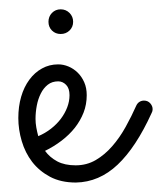

<svg xmlns="http://www.w3.org/2000/svg" viewBox="-20 -379 349 414"><path d="M77.1 -53.7Q87.4 -39.6 103.5 -31Q119.6 -22.5 143.1 -22.5Q167 -22.5 186.5 -33.9Q206.1 -45.4 222.2 -64Q238.3 -82.5 251 -105.5Q263.7 -128.4 273.9 -151.4Q276.4 -156.7 280.8 -159.4Q285.2 -162.1 290.5 -162.1Q298.8 -162.1 304 -156.2Q309.1 -150.4 309.1 -143.6Q309.1 -141.1 308.6 -139.4Q308.1 -137.7 307.1 -135.7Q273.4 -61.5 233.6 -23.9Q193.8 13.7 143.6 14.6Q111.3 14.6 87.9 2.2Q64.5 -10.3 49.3 -30Q34.2 -49.8 26.9 -74.7Q19.5 -99.6 19.5 -124.5Q19.5 -149.4 25.6 -170.4Q31.7 -191.4 43.2 -207Q54.7 -222.7 70.6 -231.4Q86.4 -240.2 105.5 -240.2Q116.7 -240.2 127.7 -235.6Q138.7 -231 147.5 -222.4Q156.2 -213.9 161.6 -201.7Q167 -189.5 167 -173.8Q167 -153.8 160.2 -136.2Q153.3 -118.7 141.4 -103.5Q129.4 -88.4 112.8 -75.7Q96.2 -63 77.1 -53.7ZM62.5 -85.4Q77.6 -91.8 90.1 -101.6Q102.5 -111.3 111.3 -123Q120.1 -134.8 125 -147.7Q129.9 -160.6 129.9 -173.8Q129.9 -188.5 122.6 -196Q115.2 -203.6 105.5 -203.6Q92.3 -203.6 83 -196.3Q73.7 -189 67.9 -177.2Q62 -165.5 59.3 -151.1Q56.6 -136.7 56.6 -122.6Q56.6 -113.8 58.3 -104Q60.1 -94.2 62.5 -85.4ZM137.7 -332Q137.7 -320.8 129.9 -313.2Q122.1 -305.7 110.8 -305.7Q99.6 -305.7 92 -313.2Q84.5 -320.8 84.5 -332Q84.5 -343.3 92 -351.1Q99.6 -358.9 110.8 -358.9Q122.1 -358.9 129.9 -351.1Q137.7 -343.3 137.7 -332Z"/></svg>

Font: Sacramento
Style: Regular
Weight: 400
Designer: Astigmatic (AOETI)
Foundry: Astigmatic (AOETI)
Version: Version 1.000